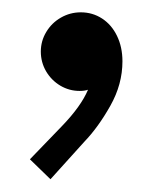

<svg xmlns="http://www.w3.org/2000/svg" viewBox="-20 -139 262 310"><path d="M28.3 118.2 80.1 64.5Q110.8 32.7 122.1 5.9Q116.7 7.8 108.4 7.8Q91.8 7.8 77.4 -0.7Q63 -9.3 54.4 -23.9Q45.9 -38.6 45.9 -55.7Q45.9 -72.8 54.7 -87.4Q63.5 -102.1 78.4 -110.6Q93.3 -119.1 110.4 -119.1Q129.4 -119.1 144.8 -109.1Q160.2 -99.1 168.9 -81.1Q177.7 -63 177.7 -40Q177.7 -2.9 158.2 31.7Q138.7 66.4 116.2 89.8L61.5 150.4Z"/></svg>

Font: Reddit Sans Strawberry
Style: Regular
Weight: 400
Designer: Stephen Hutchings
Foundry: Reddit
Version: Version 1.013